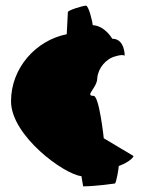

<svg xmlns="http://www.w3.org/2000/svg" viewBox="-20 -633 529 679"><path d="M19 -275C19 -153 207 -16 268 -10L274 26C318 26 386 16 386 16C391 16 400 -38 400 -46C440 -60 457 -82 451 -82L347 -144C347 -144 331 -294 311 -294C278 -294 324 -322 324 -357C327 -392 355 -426 389 -434C415 -442 421 -436 421 -436C421 -436 422 -496 377 -496C377 -496 351 -542 308 -544C308 -552 294 -613 284 -613C274 -613 220 -597 220 -590L216 -512C106 -490 19 -392 19 -275Z"/></svg>

Font: Ampere
Style: SCUltCnd
Weight: 400
Version: Version 1